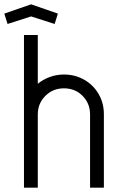

<svg xmlns="http://www.w3.org/2000/svg" viewBox="-31 -868 581 889"><path d="M144 -706V-480Q168 -500 199.5 -511.5Q231 -523 265 -523Q316 -523 358.5 -499Q401 -475 425.5 -433Q450 -391 450 -339V1H386V-338Q386 -389 351.5 -424Q317 -459 265 -459Q214 -459 179 -424Q144 -389 144 -338V1H80V-706ZM-11 -805 113 -848 237 -805 222 -757 113 -792 4 -757Z"/></svg>

Font: Lineal Light
Style: Regular
Weight: 300
Designer: Created by Frank Adebiaye with contributions from Anton Moglia & Ariel Martín Pérez
Created by Frank ADEBIAYE with FontF
Foundry: Velvetyne Type Foundry
Version: Version 2.000